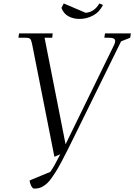

<svg xmlns="http://www.w3.org/2000/svg" viewBox="-20 -896 780 1115"><path d="M86.9 -676.8 90.8 -702.1H286.1L283.2 -676.8H238.8L360.8 -58.1L643.1 -636.2Q648.9 -647.9 648.9 -658.2Q648.9 -676.8 613.8 -676.8H585.9L589.8 -702.1H740.2L735.8 -676.8L683.1 -655.8L409.2 -99.1Q385.7 -51.3 369.6 -19.5Q353.5 12.2 336.2 44.9Q318.8 77.6 306.6 97.4Q294.4 117.2 280.5 136.7Q266.6 156.2 255.6 166.5Q244.6 176.8 231.4 185.1Q218.3 193.4 205.8 196.3Q193.4 199.2 178.2 199.2Q169.4 199.2 161.4 183.6Q153.3 168 151.9 151.9L272 102.1Q291.5 76.2 330.1 0L295.9 14.2L167 -637.2Q162.1 -662.1 156 -669.4Q149.9 -676.8 127.9 -676.8ZM336.9 -850.1 350.1 -876 477.1 -821.8Q526.9 -824.7 557.1 -876L578.1 -867.2Q557.1 -825.2 520 -805.7Q482.9 -786.1 441.9 -786.1Q405.8 -786.1 377.4 -801.5Q349.1 -816.9 336.9 -850.1Z"/></svg>

Font: Dihjauti S
Style: Italic
Weight: 400
Italic angle: -9°
Designer: T. Christopher White
Version: Version 3.0.0